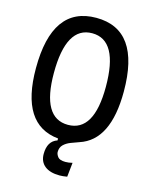

<svg xmlns="http://www.w3.org/2000/svg" viewBox="-132 -788 851 1080"><g transform="rotate(15 293.0 -248.0)"><path d="M321.3 207Q265.1 207 234.6 182.4Q204.1 157.7 204.1 113.3Q204.1 38.1 259.8 19.5V8.3Q37.1 -13.7 37.1 -341.8Q37.1 -703.1 293 -703.1Q548.8 -703.1 548.8 -341.8Q548.8 -57.1 381.3 -2.9Q357.4 5.4 333.5 14.6Q309.6 23.9 293.5 39.6Q277.3 55.2 277.3 82Q277.3 94.7 288.6 109.9Q299.8 125 334 125Q352.1 125 374 119.6L365.2 202.6Q340.3 207 321.3 207ZM293 -80.1Q444.3 -80.1 444.3 -341.8Q444.3 -613.3 293 -613.3Q141.6 -613.3 141.6 -341.8Q141.6 -80.1 293 -80.1Z"/></g></svg>

Font: Cascadia Code NF
Style: Regular
Weight: 400
Monospace: yes
Designer: Aaron Bell
Foundry: Saja Typeworks
Version: Version 2404.023; ttfautohint (v1.8.4)